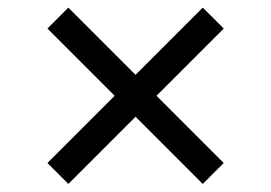

<svg xmlns="http://www.w3.org/2000/svg" viewBox="-20 -531 699 495"><path d="M556.8 -457.4 383.5 -284.1 556.8 -110.8 502.8 -56.8 329.5 -230.1 156.2 -56.8 102.3 -110.8 275.6 -284.1 102.3 -457.4 156.2 -511.4 329.5 -338.1 502.8 -511.4Z"/></svg>

Font: TID UI
Style: Regular
Weight: 400
Designer: The TID Project Authors
Foundry: Bakken & Bæck
Version: Version 1.001;hotconv 1.0.109;makeotfexe 2.5.65596